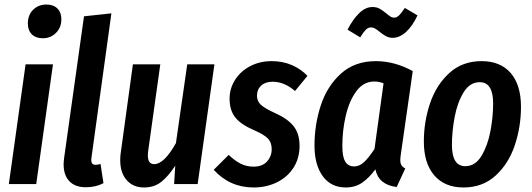

<svg xmlns="http://www.w3.org/2000/svg" viewBox="-20 -813 2349 848"><path d="M214 -529 140 0H19L93 -529ZM103 -709Q103 -747 126.5 -770Q150 -793 185 -793Q216 -793 233.5 -775.5Q251 -758 251 -728Q251 -691 227 -667.5Q203 -644 169 -644Q138 -644 120.5 -661.5Q103 -679 103 -709Z M384 -117Q383 -113 383 -107Q383 -85 402 -85Q413 -85 424 -89L437 -4Q403 14 359 14Q312 14 286.5 -12.5Q261 -39 261 -87Q261 -96 263 -114L351 -741L472 -754Z M511 -105Q511 -125 513 -136L567 -529H688L634 -143Q633 -137 633 -127Q633 -88 661 -88Q705 -88 757 -181L807 -529H927L853 0H749L754 -81Q723 -34 692 -9.5Q661 15 616 15Q568 15 539.5 -17.5Q511 -50 511 -105Z M1338 -478 1283 -411Q1236 -452 1184 -452Q1152 -452 1133.5 -435Q1115 -418 1115 -390Q1115 -366 1132.5 -350Q1150 -334 1196 -313Q1250 -289 1276.5 -256Q1303 -223 1303 -169Q1303 -114 1276.5 -72.5Q1250 -31 1203.5 -8Q1157 15 1100 15Q995 15 924 -63L990 -129Q1016 -104 1042 -90.5Q1068 -77 1100 -77Q1139 -77 1159.5 -100Q1180 -123 1180 -154Q1180 -184 1163 -201.5Q1146 -219 1100 -239Q1044 -263 1019 -294.5Q994 -326 994 -377Q994 -422 1018 -460Q1042 -498 1084.5 -520.5Q1127 -543 1180 -543Q1228 -543 1268 -526Q1308 -509 1338 -478Z M1803 -499 1751 -136Q1748 -118 1748 -105Q1748 -92 1753 -83.5Q1758 -75 1770 -69L1732 13Q1652 3 1638 -65Q1609 -26 1578.5 -5.5Q1548 15 1507 15Q1442 15 1405.5 -35Q1369 -85 1369 -170Q1369 -263 1397 -348Q1425 -433 1486 -488Q1547 -543 1640 -543Q1723 -543 1803 -499ZM1492 -168Q1492 -120 1505 -99Q1518 -78 1544 -78Q1568 -78 1588.5 -97.5Q1609 -117 1634 -155L1674 -445Q1655 -453 1633 -453Q1586 -453 1554.5 -411Q1523 -369 1507.5 -303.5Q1492 -238 1492 -168ZM1656 -673Q1644 -683 1635.5 -687.5Q1627 -692 1619 -692Q1606 -692 1595.5 -681.5Q1585 -671 1571 -648L1515 -682Q1538 -727 1566 -754.5Q1594 -782 1625 -782Q1643 -782 1656 -775Q1669 -768 1686 -754Q1698 -744 1705 -739.5Q1712 -735 1721 -735Q1732 -735 1742.5 -745Q1753 -755 1768 -778L1824 -745Q1802 -698 1773.5 -672Q1745 -646 1714 -646Q1698 -646 1685 -653Q1672 -660 1656 -673Z M1852 -188Q1852 -276 1879.5 -357Q1907 -438 1964.5 -490.5Q2022 -543 2107 -543Q2190 -543 2235.5 -490.5Q2281 -438 2281 -341Q2281 -254 2254 -172.5Q2227 -91 2169.5 -38Q2112 15 2027 15Q1944 15 1898 -38.5Q1852 -92 1852 -188ZM2158 -356Q2158 -450 2099 -450Q2055 -450 2027.5 -405Q2000 -360 1988 -296Q1976 -232 1976 -173Q1976 -79 2035 -79Q2079 -79 2106.5 -124.5Q2134 -170 2146 -233.5Q2158 -297 2158 -356Z"/></svg>

Font: Fira Sans Extra Condensed Medium
Style: Italic
Weight: 500
Width: 3
Italic angle: -8°
Designer: Carrois Corporate & Edenspiekermann AG
Foundry: Carrois Corporate GbR & Edenspiekermann AG
Version: Version 4.203